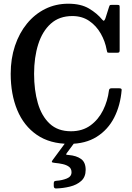

<svg xmlns="http://www.w3.org/2000/svg" viewBox="-20 -782 728 1059"><path d="M39 -375Q39 -458.5 62.5 -529Q86 -599.5 128.8 -651.8Q171.5 -704 229.5 -732.8Q287.5 -761.5 356.5 -761.5Q426 -761.5 470.8 -735Q515.5 -708.5 544 -673.5Q550.5 -666 553.8 -668Q557 -670 561.5 -681L582 -745.5Q584 -751 585.5 -753Q587 -755 595 -755H628Q636 -755 638 -752.8Q640 -750.5 640 -743V-505Q640 -496 637 -493.5Q634 -491 624.5 -491H583.5Q572.5 -491 571.5 -494.5Q570.5 -498 568.5 -506.5Q560 -554.5 535.5 -597.2Q511 -640 471.8 -666.8Q432.5 -693.5 379 -693.5Q307 -693.5 260.2 -651.5Q213.5 -609.5 190.8 -537.5Q168 -465.5 168 -375Q168 -284.5 188.8 -213Q209.5 -141.5 254.2 -99.8Q299 -58 371.5 -58Q434.5 -58 478.8 -90.2Q523 -122.5 548.5 -174Q574 -225.5 581 -283.5Q582.5 -295 594.5 -295H638Q652 -295 651 -285.5Q644 -200.5 609.8 -133.5Q575.5 -66.5 513.5 -27.5Q451.5 11.5 362.5 11.5Q255.5 11.5 183.5 -38Q111.5 -87.5 75.2 -174.8Q39 -262 39 -375ZM276.5 243V228.5Q276.5 220.5 280.5 218Q284.5 215.5 292 215Q322.5 213 348.5 202.5Q374.5 192 374.5 168Q374.5 148.5 361 138.2Q347.5 128 326.5 123.2Q305.5 118.5 283 116.5Q268.5 115 266.5 112Q264.5 109 269.5 102L345.5 -1Q349 -6 357.5 -6H386Q397.5 -6 396.5 -3.8Q395.5 -1.5 391.5 4L350 60Q343.5 69 344.8 70.5Q346 72 359.5 73Q401.5 76.5 427 94.8Q452.5 113 452.5 155Q452.5 194 428 216Q403.5 238 365.8 247.2Q328 256.5 289 257.5Q276.5 258 276.5 243Z"/></svg>

Font: Besley* Narrow Medium
Style: Regular
Weight: 500
Width: 4
Designer: Owen Earl
Foundry: indestructible type*
Version: Version 3.000; ttfautohint (v1.8.3)